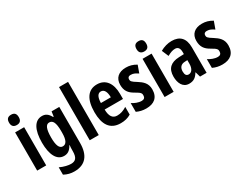

<svg xmlns="http://www.w3.org/2000/svg" viewBox="-83 -1449 3074 2376"><g transform="rotate(-30 1454.5 -260.5)"><path d="M125 -761C77 -761 55 -736 55 -687C55 -639 79 -614 125 -614C172 -614 194 -639 194 -687C194 -735 174 -761 125 -761ZM189 -546H60V0H189Z M447 -556C341 -556 284 -450 284 -269C284 -98 339 10 441 10C487 10 526 -7 562 -73H566C563 -51 562 -22 562 5V12C562 107 529 138 466 138C429 138 370 126 311 98V203C359 229 405 240 457 240C615 240 691 142 691 -31V-546H581L571 -476H563C529 -539 492 -556 447 -556ZM485 -442C535 -442 562 -399 562 -276V-253C562 -142 533 -101 486 -101C437 -101 414 -156 414 -268C414 -387 437 -442 485 -442Z M940 0V-760H811V0Z M1232 -555C1103 -555 1035 -455 1035 -270C1035 -98 1097 10 1251 10C1305 10 1354 -1 1398 -28V-138C1349 -107 1308 -94 1260 -94C1196 -94 1162 -140 1161 -237H1423V-310C1423 -460 1355 -555 1232 -555ZM1231 -455C1279 -455 1303 -407 1303 -330H1161C1163 -421 1191 -455 1231 -455Z M1797 -160C1797 -249 1744 -291 1683 -330C1615 -371 1609 -384 1609 -408C1609 -434 1623 -448 1653 -448C1697 -448 1721 -430 1755 -409L1793 -514C1743 -544 1697 -556 1646 -556C1541 -556 1480 -500 1480 -405C1480 -322 1513 -274 1587 -233C1666 -190 1664 -173 1664 -149C1664 -118 1647 -100 1614 -100C1564 -100 1516 -122 1480 -145V-20C1523 0 1565 10 1616 10C1727 10 1797 -43 1797 -160Z M1946 -761C1898 -761 1876 -736 1876 -687C1876 -639 1900 -614 1946 -614C1993 -614 2015 -639 2015 -687C2015 -735 1995 -761 1946 -761ZM2010 -546H1881V0H2010Z M2301 -558C2246 -558 2187 -541 2137 -512L2178 -416C2224 -442 2256 -453 2291 -453C2334 -453 2353 -421 2353 -370V-341L2281 -338C2164 -333 2102 -279 2102 -163C2102 -74 2138 10 2229 10C2293 10 2330 -17 2363 -73H2366L2387 0H2481V-363C2481 -494 2417 -558 2301 -558ZM2315 -253 2353 -255V-204C2353 -136 2324 -93 2281 -93C2249 -93 2232 -113 2232 -161C2232 -216 2259 -251 2315 -253Z M2885 -160C2885 -249 2832 -291 2771 -330C2703 -371 2697 -384 2697 -408C2697 -434 2711 -448 2741 -448C2785 -448 2809 -430 2843 -409L2881 -514C2831 -544 2785 -556 2734 -556C2629 -556 2568 -500 2568 -405C2568 -322 2601 -274 2675 -233C2754 -190 2752 -173 2752 -149C2752 -118 2735 -100 2702 -100C2652 -100 2604 -122 2568 -145V-20C2611 0 2653 10 2704 10C2815 10 2885 -43 2885 -160Z"/></g></svg>

Font: Noto Sans Gurmukhi ExtraCondensed
Style: Bold
Weight: 700
Width: 2
Designer: Jelle Bosma - Monotype Design Team
Foundry: Monotype Imaging Inc.
Version: Version 2.004